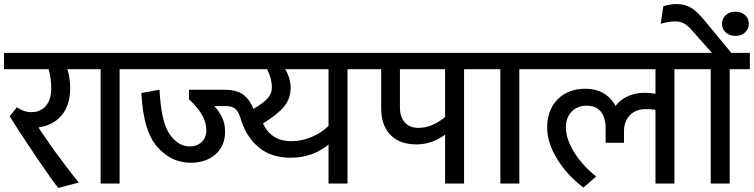

<svg xmlns="http://www.w3.org/2000/svg" viewBox="-30 -910 3738 952"><path d="M389 -567H304Q318 -523 318 -472Q318 -391 277 -340Q236 -289 161 -278L180 -249L241 -161Q327 -44 361 -5L259 22Q237 -4 163 -112Q125 -168 80 -236.5Q35 -305 18 -334L54 -378Q88 -354 125 -354Q172 -354 198 -385.5Q224 -417 224 -472Q224 -523 211 -567H-10V-648H389Z M663 -567H563V0H469V-567H369V-648H663Z M1219 -387 1227 -370Q1276 -399 1297 -422.5Q1318 -446 1318 -476Q1318 -521 1294 -567H643V-648H1793V-567H1693V0H1599V-193Q1520 -128 1410 -128Q1311 -128 1248 -183.5Q1185 -239 1160 -333L1152 -350Q1136 -384 1091 -384H1033Q1058 -356 1072 -326Q1086 -296 1086 -256Q1086 -187 1039 -145Q992 -103 915 -103Q820 -103 750 -181.5Q680 -260 671 -449L761 -465Q769 -304 811.5 -244Q854 -184 910 -184Q947 -184 970 -206Q993 -228 993 -264Q993 -304 971 -341.5Q949 -379 907 -418V-465H1086Q1136 -465 1167.5 -446.5Q1199 -428 1219 -387ZM1415 -210Q1465 -210 1515.5 -231Q1566 -252 1599 -286V-567H1384Q1411 -521 1411 -475Q1411 -421 1378.5 -381.5Q1346 -342 1274 -298Q1292 -257 1327 -233.5Q1362 -210 1415 -210Z M1772 -648H2371V-567H2271V0H2177V-242Q2110 -194 2035 -194Q1952 -194 1906 -241Q1860 -288 1860 -374V-567H1772ZM2044 -276Q2113 -276 2177 -330V-567H1953V-377Q1953 -329 1977.5 -302.5Q2002 -276 2044 -276Z M2645 -567H2545V0H2451V-567H2351V-648H2645Z M3414 -567H3314V0H3220V-365Q3203 -369 3172 -369Q3123 -369 3093.5 -339Q3064 -309 3064 -260V-202H2973V-272Q2973 -327 2949 -356.5Q2925 -386 2879 -386Q2833 -386 2804.5 -356.5Q2776 -327 2776 -278Q2776 -221 2817 -155Q2858 -89 2926 -35L2863 20Q2783 -40 2733 -121Q2683 -202 2683 -278Q2683 -365 2735 -417.5Q2787 -470 2873 -470Q2923 -470 2961.5 -448Q3000 -426 3022 -385Q3046 -416 3083 -433Q3120 -450 3167 -450Q3193 -450 3220 -445V-567H2625V-648H3414Z M3688 -567H3588V0H3494V-567H3394V-648H3500L3404 -756Q3382 -782 3363 -793Q3344 -804 3319 -804Q3287 -804 3246 -792L3259 -879Q3294 -890 3324 -890Q3364 -890 3394 -873Q3424 -856 3462 -810L3596 -648H3688Z M3550 -792Q3550 -818 3568.5 -835Q3587 -852 3616 -852Q3646 -852 3664.5 -835Q3683 -818 3683 -792Q3683 -766 3664 -749Q3645 -732 3616 -732Q3587 -732 3568.5 -749Q3550 -766 3550 -792Z"/></svg>

Font: Madhuban
Style: Regular
Weight: 400
Designer: jaikishan Patel
Foundry: MagicType
Version: Version 1.000